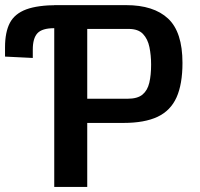

<svg xmlns="http://www.w3.org/2000/svg" viewBox="-31 -736 788 756"><path d="M98.1 -507.8 -11.2 -513.2V-549.8Q-11.2 -609.4 7.8 -645.8Q26.9 -682.1 72.3 -699Q117.7 -715.8 196.3 -715.8L182.6 -625Q134.8 -625 116.5 -605.2Q98.1 -585.4 98.1 -541ZM182.6 -715.8H465.3Q574.2 -715.8 630.9 -662.8Q687.5 -609.9 687.5 -488.3Q687.5 -404.8 664.1 -352.5Q640.6 -300.3 589.4 -276.1Q538.1 -252 455.6 -252H312.5V0H182.6ZM471.2 -347.2Q510.3 -347.2 530 -363.5Q549.8 -379.9 556.9 -410.2Q564 -440.4 564 -481.4Q564 -518.1 557.4 -550.3Q550.8 -582.5 532 -602.3Q513.2 -622.1 475.6 -622.1H312.5V-347.2Z"/></svg>

Font: Monda SemiBold
Style: Regular
Weight: 600
Designer: Vernon Adams
Foundry: Vernon Adams
Version: Version 2.200